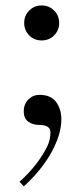

<svg xmlns="http://www.w3.org/2000/svg" viewBox="-20 -459 298 686"><path d="M84.5 -332.5Q66.4 -350.6 66.4 -377Q66.4 -403.3 84.5 -421.4Q102.5 -439.5 128.9 -439.5Q155.3 -439.5 173.3 -421.4Q191.4 -403.3 191.4 -377Q191.4 -350.6 173.3 -332.5Q155.3 -314.5 128.9 -314.5Q102.5 -314.5 84.5 -332.5ZM49.8 190.4Q83.5 160.6 110.1 125.7Q136.7 90.8 150.4 60.5Q160.2 38.6 160.2 13.2Q160.2 -12.7 119.1 -12.7Q97.2 -12.7 81.1 -24.2Q64.9 -35.6 64.9 -61.5Q64.9 -87.4 81.5 -103.8Q98.1 -120.1 121.1 -120.1Q161.6 -120.1 180.4 -94.7Q199.2 -69.3 199.2 -32.7Q199.2 21 163.8 85.2Q128.4 149.4 64.9 207Z"/></svg>

Font: Theano Didot
Style: Regular
Weight: 400
Designer: Alexey Kryukov
Version: Version 2.0